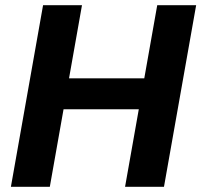

<svg xmlns="http://www.w3.org/2000/svg" viewBox="-20 -720 776 740"><path d="M462 0 586 -700H736L612 0ZM22 0 146 -700H296L172 0ZM206 -299 227 -418H559L537 -299Z"/></svg>

Font: DM Sans 16pt Black
Style: Italic
Weight: 900
Italic angle: -10°
Version: Version 4.004;gftools[0.9.30]